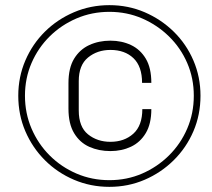

<svg xmlns="http://www.w3.org/2000/svg" viewBox="-20 -716 825 746"><path d="M405 10Q332 10 267.5 -17.5Q203 -45 154.5 -93.5Q106 -142 78.5 -206Q51 -270 51 -344Q51 -417 78.5 -481Q106 -545 154.5 -593Q203 -641 267.5 -668.5Q332 -696 405 -696Q478 -696 542 -668.5Q606 -641 655 -593Q704 -545 731.5 -481Q759 -417 759 -344Q759 -270 731.5 -206Q704 -142 655 -93.5Q606 -45 542 -17.5Q478 10 405 10ZM405 -16Q473 -16 532 -41.5Q591 -67 636.5 -112Q682 -157 707.5 -216.5Q733 -276 733 -344Q733 -412 707.5 -471Q682 -530 636.5 -574.5Q591 -619 532 -644.5Q473 -670 405 -670Q337 -670 277.5 -644.5Q218 -619 173 -574.5Q128 -530 102.5 -471Q77 -412 77 -344Q77 -276 102.5 -216.5Q128 -157 173 -112Q218 -67 277.5 -41.5Q337 -16 405 -16ZM409 -129Q364 -129 327 -145.5Q290 -162 268 -198.5Q246 -235 246 -294V-393Q246 -452 268 -488Q290 -524 327 -541Q364 -558 409 -558Q453 -558 489 -541Q525 -524 546.5 -488Q568 -452 568 -394H532Q532 -458 498.5 -490Q465 -522 409 -522Q358 -522 322 -492.5Q286 -463 286 -401V-287Q286 -223 322 -194Q358 -165 409 -165Q463 -165 498 -196.5Q533 -228 533 -292H568Q568 -235 546.5 -199Q525 -163 489 -146Q453 -129 409 -129Z"/></svg>

Font: Chivo Medium Thin
Style: Italic
Weight: 250
Italic angle: -8.05°
Version: Version 2.002